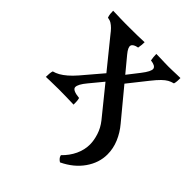

<svg xmlns="http://www.w3.org/2000/svg" viewBox="-200 -576 940 940"><g transform="rotate(45 270.5 -105.5)"><path d="M375 249Q368 245 361.5 238Q355 231 353 221Q384 191 400.5 155.5Q417 120 417 83Q417 55 406.5 22Q396 -11 373 -40L108 -367Q96 -383 86 -393Q76 -403 65.5 -409.5Q55 -416 40 -418Q36 -429 35 -439.5Q34 -450 34 -460Q45 -460 59 -459.5Q73 -459 89 -458.5Q105 -458 121 -458Q137 -458 150 -458Q177 -458 205.5 -458.5Q234 -459 252 -460Q252 -450 251 -440Q250 -430 248 -419Q220 -414 215 -400Q210 -386 234 -357L451 -95Q479 -62 495.5 -23Q512 16 512 57Q512 115 476 166.5Q440 218 375 249ZM30 2Q30 -9 31 -21Q32 -33 35 -41Q51 -45 67 -54Q83 -63 101 -78.5Q119 -94 139 -117L242 -238L273 -212L197 -120Q166 -83 167 -64Q168 -45 218 -40Q221 -30 221.5 -19.5Q222 -9 222 2Q191 1 165 0.5Q139 0 117 0Q103 0 86.5 0.5Q70 1 55.5 1Q41 1 30 2ZM306 -222 274 -250 345 -341Q377 -382 374 -398.5Q371 -415 337 -419Q335 -428 334 -439.5Q333 -451 333 -460Q346 -460 361.5 -459.5Q377 -459 392 -458.5Q407 -458 419 -458Q431 -458 446 -458.5Q461 -459 475.5 -459.5Q490 -460 500 -460Q500 -450 499.5 -439.5Q499 -429 496 -419Q480 -415 467.5 -408Q455 -401 440 -386.5Q425 -372 402 -343Z"/></g></svg>

Font: Vollkorn
Style: Regular
Weight: 400
Designer: Friedrich Althausen
Foundry: Friedrich Althausen
Version: Version 5.001